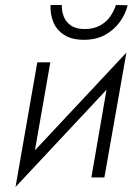

<svg xmlns="http://www.w3.org/2000/svg" viewBox="-20 -709 542 767"><path d="M464 -413 485 -499 63 -48 42 38ZM181 -460H129L42 38L107 -37ZM485 -499 418 -423 345 0H397ZM182 -689Q180 -653 193 -621Q206 -589 236.5 -569.5Q267 -550 315 -550Q364 -550 399.5 -569.5Q435 -589 458 -620.5Q481 -652 490 -688L443 -689Q436 -666 420.5 -643.5Q405 -621 379.5 -607Q354 -593 319 -593Q284 -593 263.5 -607Q243 -621 234.5 -643.5Q226 -666 227 -689Z"/></svg>

Font: Jost Light
Style: Italic
Weight: 300
Italic angle: -5°
Version: Version 3.710